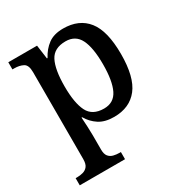

<svg xmlns="http://www.w3.org/2000/svg" viewBox="-182 -676 987 1047"><g transform="rotate(-30 311.5 -153.0)"><path d="M17 240V195H26Q46 195 64 190Q82 185 93.5 170.5Q105 156 105 125V-422Q105 -467 82 -479Q59 -491 27 -491H15V-536H196L208 -449H212Q235 -493 271 -519.5Q307 -546 365 -546Q465 -546 517.5 -479.5Q570 -413 570 -268Q570 -123 517.5 -56Q465 11 367 11Q309 11 272.5 -13Q236 -37 214 -75H210Q212 -48 213.5 -14Q215 20 215 40V129Q215 158 226.5 172Q238 186 256 190.5Q274 195 294 195H302V240ZM342 -56Q404 -56 430.5 -110Q457 -164 457 -269Q457 -373 430.5 -426Q404 -479 342 -479Q269 -479 242 -426.5Q215 -374 215 -268Q215 -164 242 -110Q269 -56 342 -56Z"/></g></svg>

Font: Noto Serif NP Hmong Medium
Style: Regular
Weight: 500
Designer: Dalton Maag Ltd
Foundry: Dalton Maag Ltd
Version: Version 1.001; ttfautohint (v1.8.4.7-5d5b)